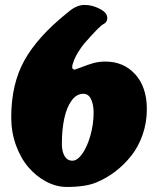

<svg xmlns="http://www.w3.org/2000/svg" viewBox="-20 -738 611 768"><path d="M24.9 -268.6Q24.9 -401.4 77.4 -496.1Q129.9 -590.8 247.1 -685.1Q261.2 -696.8 269.8 -702.6Q278.3 -708.5 291.3 -713.4Q304.2 -718.3 317.9 -718.3Q349.1 -718.3 379.2 -702.6Q409.2 -687 409.2 -666Q409.2 -659.2 406.5 -653.8Q403.8 -648.4 400.9 -646.2Q397.9 -644 392.8 -640.9Q387.7 -637.7 386.2 -636.7Q375 -627.9 347.2 -597.7Q325.2 -573.2 316.7 -563.5Q308.1 -553.7 293.9 -531.5Q279.8 -509.3 272.5 -486.8Q268.6 -475.1 268.6 -470.2Q268.6 -465.3 271.5 -462.4Q274.4 -459.5 278.8 -459.5Q279.8 -459.5 300.8 -467.3Q334.5 -480.5 355.5 -486.1Q376.5 -491.7 401.4 -491.7Q475.1 -491.7 521.2 -440.4Q567.4 -389.2 567.4 -301.3Q567.4 -247.6 550.5 -199.2Q533.7 -150.9 504.9 -114.7Q476.1 -78.6 441.2 -52Q406.2 -25.4 366.7 -8.8Q323.7 9.8 247.1 9.8Q205.6 9.8 165.5 -11.2Q125.5 -32.2 94.2 -68.4Q63 -104.5 43.9 -157Q24.9 -209.5 24.9 -268.6ZM227.5 -162.1Q227.5 -131.8 238.5 -113.5Q249.5 -95.2 269.5 -95.2Q289.6 -95.2 309.3 -123.3Q329.1 -151.4 341.8 -196.5Q354.5 -241.7 354.5 -288.1Q354.5 -318.4 344.5 -340.6Q334.5 -362.8 313.5 -362.8Q285.6 -362.8 265.9 -335Q246.1 -307.1 236.8 -262.7Q227.5 -218.3 227.5 -162.1Z"/></svg>

Font: Cooper* Black
Style: Italic
Weight: 900
Italic angle: -7°
Designer: Owen Earl
Foundry: indestructible type*
Version: Version 0.001